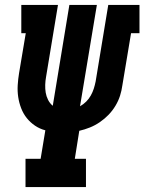

<svg xmlns="http://www.w3.org/2000/svg" viewBox="-20 -755 583 775"><path d="M83 0V-114H144L163 -229Q140 -235 121 -248Q102 -261 88 -278.5Q74 -296 65.5 -318Q57 -340 53.5 -363.5Q50 -387 51.5 -411.5Q53 -436 57 -460L84 -621H66V-735H214L166 -445Q163 -429 162.5 -412.5Q162 -396 164.5 -381Q167 -366 174 -352Q181 -338 193 -328L260 -735H371L303 -326Q317 -334 328 -345Q339 -356 346.5 -369.5Q354 -383 358.5 -397Q363 -411 366 -426Q366 -426 366 -426Q366 -426 366 -426L417 -735H543V-621H509L474 -411Q471 -389 464.5 -368.5Q458 -348 446 -328Q434 -308 418 -291.5Q402 -275 383 -262Q364 -249 343 -240.5Q322 -232 300 -227L282 -114H327V0Z"/></svg>

Font: Iosevka Curly Slab HvObl
Style: Regular
Weight: 900
Italic angle: -9°
Monospace: yes
Designer: Belleve Invis
Foundry: Belleve Invis
Version: Version 11.1.0; ttfautohint (v1.8.3)